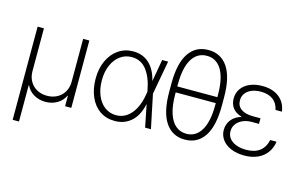

<svg xmlns="http://www.w3.org/2000/svg" viewBox="-105 -976 2311 1460"><g transform="rotate(15 1050.5 -246.0)"><path d="M74.2 -530.3H124V-193.4Q124 -148.9 143.6 -114.3Q163.1 -79.6 198 -60.3Q232.9 -41 278.3 -41Q323.2 -41 358.4 -60.3Q393.6 -79.6 413.1 -114.3Q432.6 -148.9 432.6 -193.4V-530.3H481.4V0H432.6V-82H429.7Q410.2 -40.5 369.4 -16.8Q328.6 6.8 278.3 6.8Q227.5 6.8 187 -16.8Q146.5 -40.5 127 -82H124V203.1H74.2Z M602.5 -264.6Q602.5 -343.3 631.1 -405.3Q659.7 -467.3 710.7 -502.2Q761.7 -537.1 826.2 -537.1Q903.3 -537.1 953.9 -489.5Q1004.4 -441.9 1023.9 -356L1054.7 -530.3H1101.6L1053.2 -265.1L1108.4 0H1062.5L1027.8 -173.8H1026.4Q1005.4 -80.1 951.9 -34.2Q898.4 11.7 823.2 10.7Q756.8 10.7 706.8 -23.9Q656.7 -58.6 629.6 -121.1Q602.5 -183.6 602.5 -264.6ZM824.2 -34.2Q871.1 -34.2 908.2 -60.3Q945.3 -86.4 970 -134Q994.6 -181.6 1004.9 -246.1L1008.8 -268.1L1005.9 -282.2Q988.8 -376 944.8 -434.1Q900.9 -492.2 826.2 -492.2Q775.4 -492.2 735.6 -462.9Q695.8 -433.6 673.6 -381.6Q651.4 -329.6 651.4 -263.7Q651.4 -197.3 672.9 -145Q694.3 -92.8 733.6 -63.5Q772.9 -34.2 824.2 -34.2Z M1376 9.8Q1276.9 9.8 1222.9 -71.3Q1168.9 -152.3 1168.9 -311.5V-376Q1168.9 -534.7 1222.7 -615Q1276.4 -695.3 1376 -695.3Q1475.6 -695.3 1529.3 -615Q1583 -534.7 1583 -376V-311.5Q1583 -151.9 1529.3 -71Q1475.6 9.8 1376 9.8ZM1376 -649.4Q1300.3 -649.4 1259 -581.3Q1217.8 -513.2 1217.8 -382.8V-366.2H1533.2V-382.8Q1533.2 -513.2 1492.4 -581.3Q1451.7 -649.4 1376 -649.4ZM1376 -36.1Q1451.2 -36.1 1492.2 -105Q1533.2 -173.8 1533.2 -304.7V-319.3H1217.8V-304.7Q1217.8 -217.8 1236.6 -157.7Q1255.4 -97.7 1291 -66.9Q1326.7 -36.1 1376 -36.1Z M1751 -269.5Q1701.7 -283.7 1678.5 -314.9Q1655.3 -346.2 1655.3 -388.7Q1655.3 -433.6 1679 -467Q1702.6 -500.5 1745.4 -518.8Q1788.1 -537.1 1843.8 -537.1Q1923.8 -537.1 1974.6 -498Q2025.4 -459 2036.1 -386.7H1985.4Q1975.1 -438.5 1938.5 -465.3Q1901.9 -492.2 1843.8 -492.2Q1801.8 -492.2 1770.5 -479.2Q1739.3 -466.3 1722.2 -442.6Q1705.1 -418.9 1705.1 -387.7Q1705.1 -344.2 1738.5 -320.1Q1772 -295.9 1834 -295.9H1891.6V-252H1834Q1795.4 -252 1763.9 -238Q1732.4 -224.1 1714.4 -199.2Q1696.3 -174.3 1696.3 -142.6Q1696.3 -110.8 1714.6 -86.9Q1732.9 -63 1766.8 -49.6Q1800.8 -36.1 1846.7 -36.1Q1979.5 -36.1 2005.9 -155.3H2055.7Q2048.8 -106 2021.7 -68.6Q1994.6 -31.2 1949.5 -10.7Q1904.3 9.8 1844.7 9.8Q1785.6 9.8 1740.2 -9Q1694.8 -27.8 1669.7 -61.8Q1644.5 -95.7 1644.5 -138.7Q1644.5 -184.1 1671.4 -218.8Q1698.2 -253.4 1751 -269.5Z"/></g></svg>

Font: Pretendard Std ExtraLight
Style: Regular
Weight: 200
Designer: Base glyphs from Inter by Rasmus Andersson; Hangeul glyphs from Noto Sans CJK(Source Han Sans) by Jang Soo-young and Kan
Foundry: Kil Hyung-jin
Version: Version 1.309